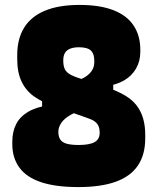

<svg xmlns="http://www.w3.org/2000/svg" viewBox="-20 -740 640 780"><path d="M303 -720Q386 -720 441 -698.5Q496 -677 523 -636Q550 -595 550 -538V-530Q550 -492 533 -462Q516 -432 484.5 -413.5Q453 -395 409 -390L440 -420V-335L291 -411Q326 -423 344.5 -442Q363 -461 363 -486V-494Q363 -508 359.5 -518Q356 -528 350 -534Q343 -541 330.5 -544.5Q318 -548 301 -548Q279 -548 264.5 -542Q250 -536 243.5 -524.5Q237 -513 237 -495Q237 -476 241.5 -463.5Q246 -451 257.5 -442.5Q269 -434 288 -427L419 -383Q460 -369 489 -351.5Q518 -334 535.5 -311Q553 -288 561.5 -258.5Q570 -229 570 -193V-178Q570 -112 540.5 -68Q511 -24 451 -2Q391 20 298 20Q206 20 146.5 0Q87 -20 58.5 -59.5Q30 -99 30 -154V-165Q30 -204 45 -234.5Q60 -265 93 -285Q126 -305 180 -313L151 -286V-363L346 -300Q296 -290 268 -274Q240 -258 228.5 -240Q217 -222 217 -205Q217 -185 225 -173Q233 -161 251.5 -156Q270 -151 300 -151Q343 -151 364 -162.5Q385 -174 385 -201Q385 -216 380.5 -227Q376 -238 365.5 -246Q355 -254 337 -260L198 -309Q151 -325 118 -348.5Q85 -372 67.5 -409Q50 -446 50 -499V-517Q50 -582 78 -627.5Q106 -673 162.5 -696.5Q219 -720 303 -720Z"/></svg>

Font: Recursive Monospace Black
Style: Regular
Weight: 900
Version: Version 1.047